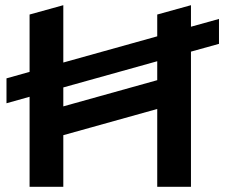

<svg xmlns="http://www.w3.org/2000/svg" viewBox="-20 -720 870 740"><path d="M5 -322 94 -347V0H224V-199L586 -300V0H716V-521L824 -551V-647L716 -617V-700L586 -664V-580L224 -479V-700L94 -664V-443L5 -418ZM224 -310V-383L586 -484V-411Z"/></svg>

Font: Talent
Style: Bold
Weight: 600
Designer: Mike Powis
Version: Version 1.001;hotconv 1.0.109;makeotfexe 2.5.65596